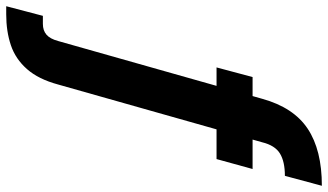

<svg xmlns="http://www.w3.org/2000/svg" viewBox="-383 -578 1056 618"><g transform="rotate(90 145.0 -269.0)"><path d="M-144 239 -113 121H-87Q-66 121 -52.5 109.5Q-39 98 -32 72L154 -585Q182 -686 250.5 -731.5Q319 -777 434 -777L402 -658Q356 -658 330 -642Q304 -626 294 -585L108 72Q91 135 58.5 172Q26 209 -18.5 224Q-63 239 -118 239ZM53 -438 84 -554H380L348 -438Z"/></g></svg>

Font: DM Sans 10pt ExtraBold
Style: Italic
Weight: 800
Italic angle: -10°
Version: Version 4.004;gftools[0.9.30]